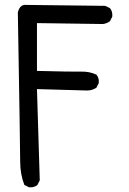

<svg xmlns="http://www.w3.org/2000/svg" viewBox="-20 -794 540 804"><path d="M101.6 -9.8 82 -19.5Q64.5 -64.5 64.5 -117.7Q64.5 -170.9 54.7 -742.2Q63.5 -777.3 91.8 -773.4L420.9 -769.5L440.4 -759.8Q452.1 -746.1 450.2 -724.6L440.4 -705.1Q426.8 -695.3 411.1 -693.4L134.8 -697.3V-497.1Q284.2 -493.2 319.3 -494.1Q354.5 -495.1 383.8 -481.4Q395.5 -467.8 393.6 -446.3L383.8 -426.8Q366.2 -415 344.7 -415L134.8 -420.9L146.5 -39.1L136.7 -19.5Q123 -7.8 101.6 -9.8Z"/></svg>

Font: NaikaiFont
Style: Regular
Weight: 400
Version: Version 1.67